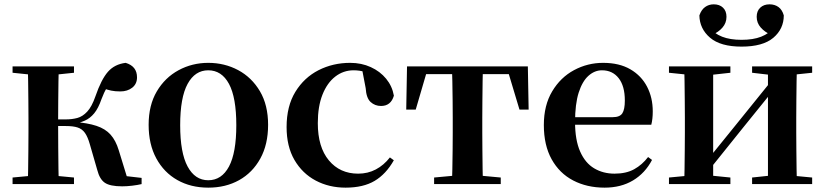

<svg xmlns="http://www.w3.org/2000/svg" viewBox="-20 -838 3755 874"><path d="M37.2 0V-29.9L147 -40.2H208.6L316.8 -29.9V0ZM37.2 -506.8V-535.7H316.8V-506.8L208.6 -495.5H147ZM105.9 0Q107.6 -25.5 108.1 -67.4Q108.6 -109.4 109.1 -154.7Q109.6 -200 109.6 -234.8V-301.2Q109.6 -335.7 109.1 -381Q108.6 -426.4 108.1 -468.7Q107.6 -511 105.9 -535.7H247.6Q246.6 -511 246.1 -468.2Q245.6 -425.4 245.1 -377.7Q244.6 -330 244.6 -289.8V-269.3Q244.6 -217.7 245.1 -164.9Q245.6 -112.1 246.1 -68.8Q246.6 -25.5 247.6 0ZM422.8 -64.1 388.9 -181.4Q379.5 -214.7 366.8 -232.8Q354 -250.9 333.6 -257.6Q313.3 -264.3 279.4 -264.3H176.9V-294.5H279.8Q307.9 -294.5 332 -301Q356.1 -307.4 377 -329.9Q398 -352.3 414.3 -399.3Q441 -476.8 471.5 -511.4Q502 -545.9 552.1 -551.9Q603.7 -536.4 603.7 -485.9Q603.7 -456 582 -438.9Q560.2 -421.8 527.7 -421.8Q503.5 -421.8 485.8 -425.6Q468.1 -429.3 448 -436.9L498.8 -479.7Q477.6 -455.6 465.7 -437.1Q453.8 -418.5 442 -386.8Q427.7 -345.1 408.8 -322.2Q389.8 -299.2 365.9 -288.8Q341.9 -278.3 312.2 -273.1L314.4 -283.3Q378.6 -278.6 419.1 -265.1Q459.6 -251.7 483.3 -225.1Q507.1 -198.6 520.6 -153.9L564.3 -11.8L469.7 -46L624.6 -28.2V0Q605.7 4.5 581.6 7.3Q557.5 10.2 536.2 10.2Q481.1 10.2 457.3 -6Q433.5 -22.2 422.8 -64.1Z M928 16.2Q848.7 16.2 787.5 -18.3Q726.3 -52.8 691.5 -117Q656.6 -181.2 656.6 -269.8Q656.6 -359.1 693.8 -422Q731 -484.9 792.9 -518.4Q854.8 -551.9 928 -551.9Q1002.1 -551.9 1064.1 -518.8Q1126 -485.6 1163.2 -422.7Q1200.4 -359.8 1200.4 -269.8Q1200.4 -180.5 1165 -116.3Q1129.6 -52 1068.4 -17.9Q1007.2 16.2 928 16.2ZM928 -17.5Q989 -17.5 1022.4 -80.1Q1055.7 -142.6 1055.7 -268.1Q1055.7 -394.2 1022.4 -456.1Q989 -518 928 -518Q867.7 -518 834 -456.1Q800.2 -394.2 800.2 -268.1Q800.2 -142.6 834 -80.1Q867.7 -17.5 928 -17.5Z M1553.1 16.2Q1478.1 16.2 1417.2 -16Q1356.3 -48.3 1320.4 -109.8Q1284.6 -171.4 1284.6 -259.7Q1284.6 -354.7 1324.5 -419.9Q1364.4 -485 1430.1 -518.5Q1495.9 -551.9 1574 -551.9Q1625.5 -551.9 1667.8 -532.5Q1710.2 -513.2 1737.8 -479.5Q1765.4 -445.8 1773 -402.4Q1759.4 -355.6 1714.4 -355.6Q1686.9 -355.6 1667.1 -373.6Q1647.4 -391.6 1644.6 -436.8L1626.8 -530.1L1694.7 -486.3Q1665.8 -503.2 1641.1 -510.6Q1616.4 -518 1589.6 -518Q1543.2 -518 1506.2 -489.4Q1469.1 -460.7 1447.9 -407.1Q1426.7 -353.5 1426.7 -277.6Q1426.7 -168.4 1477 -108Q1527.4 -47.5 1610.2 -47.5Q1654.5 -47.5 1690.8 -66.7Q1727.2 -85.9 1754.9 -121.4L1772.8 -108.4Q1737.1 -45.4 1685.3 -14.6Q1633.5 16.2 1553.1 16.2Z M1829.2 -339.1 1832.8 -535.7H2382.8L2386.4 -339.1H2344.7L2286.1 -534.2L2352 -500.4H1863.6L1929.5 -534.2L1872.4 -339.1ZM1956.1 0V-29.9L2067.7 -40.2H2148.6L2259.5 -29.9V0ZM2037.2 0Q2038.2 -25.5 2039.1 -67.4Q2039.9 -109.4 2040.4 -154.7Q2040.9 -200 2040.9 -234.8V-301.2Q2040.9 -335.7 2040.4 -381Q2039.9 -426.4 2039.1 -468.7Q2038.2 -511 2037.2 -535.7H2178.4Q2177.4 -511 2176.9 -468.7Q2176.4 -426.4 2175.9 -381Q2175.4 -335.7 2175.4 -301.2V-234.8Q2175.4 -200 2175.9 -154.7Q2176.4 -109.4 2176.9 -67.4Q2177.4 -25.5 2178.4 0Z M2732.2 16.2Q2651.8 16.2 2589.2 -16.5Q2526.6 -49.1 2491.1 -113Q2455.6 -176.9 2455.6 -268.8Q2455.6 -358.8 2493.6 -422.2Q2531.5 -485.7 2593.2 -518.8Q2654.9 -551.9 2725.4 -551.9Q2799.1 -551.9 2849.5 -522.5Q2899.8 -493.1 2925.6 -443.2Q2951.4 -393.3 2951.4 -330.9Q2951.4 -296.1 2944.7 -270.2H2514.1V-304.6H2769.4Q2801.5 -304.6 2812.9 -322.2Q2824.3 -339.8 2824.3 -380.4Q2824.3 -446.3 2796.2 -482.2Q2768.1 -518 2720.1 -518Q2686.7 -518 2658.6 -492.9Q2630.6 -467.8 2614.1 -416Q2597.7 -364.1 2597.7 -282.7Q2597.7 -200.5 2620.9 -148.2Q2644 -95.8 2684.8 -71.7Q2725.5 -47.5 2777.4 -47.5Q2830.4 -47.5 2866.9 -67.7Q2903.3 -87.9 2930.2 -123.2L2948.1 -109.9Q2916.6 -49.8 2861.7 -16.8Q2806.7 16.2 2732.2 16.2Z M3355.6 -625.8Q3259.8 -625.8 3212.3 -666.3Q3164.9 -706.8 3163.6 -767.8Q3172.5 -793.6 3189.5 -805.9Q3206.5 -818.3 3229 -818.3Q3255.5 -818.3 3271.3 -803Q3287 -787.8 3287 -761.5Q3287 -733.7 3268.9 -712.7Q3250.9 -691.8 3221.8 -679.3L3201.9 -717.1Q3231.2 -685.1 3267.2 -670.9Q3303.3 -656.7 3355.6 -656.7Q3408.5 -656.7 3444.8 -670.9Q3481.1 -685.1 3509.6 -717.1L3490.4 -679.3Q3461.4 -691.8 3443 -712.7Q3424.5 -733.7 3424.5 -761.5Q3424.5 -787.8 3440.6 -803Q3456.7 -818.3 3483 -818.3Q3506.8 -818.3 3523.8 -805.9Q3540.7 -793.6 3547.9 -767.8Q3547.7 -706.1 3500.1 -665.9Q3452.4 -625.8 3355.6 -625.8ZM3025.2 0V-29.9L3134 -40.2H3202.4L3304.8 -29.9V0ZM3403.6 0V-29.9L3500.5 -40.2H3568.3L3677 -29.9V0ZM3093.9 0Q3095.6 -25.5 3096.1 -67.4Q3096.6 -109.4 3097.1 -154.7Q3097.6 -200 3097.6 -234.8V-301.2Q3097.6 -335.7 3097.1 -381Q3096.6 -426.4 3096.1 -468.7Q3095.6 -511 3093.9 -535.7H3226.4V0ZM3197.7 -51.6 3149.4 -77.8H3174.4L3333.6 -274.4L3504 -485.4L3551.7 -460.9H3527.5L3363.2 -257.7ZM3475.8 0V-535.7H3607.6Q3606.6 -511 3606.1 -468.7Q3605.6 -426.4 3605.1 -381Q3604.6 -335.7 3604.6 -301.2V-234.8Q3604.6 -200 3605.1 -154.7Q3605.6 -109.4 3606.1 -67.4Q3606.6 -25.5 3607.6 0ZM3025.2 -506.8V-535.7H3304.8V-506.8L3202.7 -495.5H3135ZM3403.6 -506.8V-535.7H3677V-506.8L3568.5 -495.5H3500.8Z"/></svg>

Font: Early Summer Mincho VF
Style: Regular
Weight: 250
Designer: GuiWonder
Version: Version 1.002